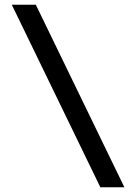

<svg xmlns="http://www.w3.org/2000/svg" viewBox="-20 -751 578 815"><path d="M30 -731 406 44H508L132 -731Z"/></svg>

Font: Crazy Punk
Style: Regular
Weight: 400
Version: Version 1